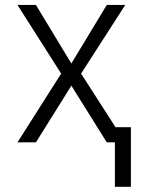

<svg xmlns="http://www.w3.org/2000/svg" viewBox="-20 -565 566 762"><path d="M122.6 -545.4 263.2 -313 403.8 -545.4H477.1L301.8 -272.9L438.5 -60.1H499.5V176.3H436V0H403.8L263.2 -225.1L122.6 0H49.3L222.7 -272.9L49.3 -545.4Z"/></svg>

Font: Interop Light
Style: Regular
Weight: 300
Designer: Rasmus Andersson, Google, Jang Haemin
Foundry: jhaemin
Version: Version 1.007